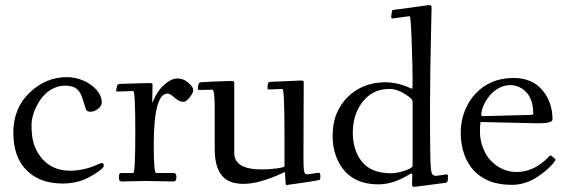

<svg xmlns="http://www.w3.org/2000/svg" viewBox="-20 -703 2213 749"><path d="M241 -402.1Q273.7 -402.1 305.1 -388.8Q336.4 -375.5 356.7 -352.3Q377 -329.1 377 -303Q377 -289.6 362.5 -278.3Q348.1 -267.1 333.4 -267.1Q318.6 -267.1 315.2 -276.9Q311.8 -286.6 308.6 -297Q305.4 -307.4 303.6 -313.6Q301.8 -319.8 298.3 -328.4Q294.9 -336.9 291.6 -341.9Q288.3 -346.9 282.8 -352.8Q277.3 -358.6 271 -361.8Q255.6 -368.9 233.3 -368.9Q210.9 -368.9 189.6 -359Q168.2 -349.1 152.7 -332.5Q137.2 -315.9 125.7 -294.4Q103 -252 103 -214.4Q103 -176.8 108.9 -153Q114.7 -129.2 127.1 -108Q139.4 -86.9 157 -71.3Q195.1 -37.1 253.9 -37.1Q309.6 -37.1 367.4 -64Q374 -66.9 377.4 -66.9Q385 -66.9 385 -55.9Q385 -48.8 363.6 -33.8Q342.3 -18.8 323.7 -9.5Q279.3 12.9 224.1 12.9Q135.5 12.9 83.7 -38.7Q32 -90.3 32 -185.5Q32 -280.8 95.3 -341.4Q158.7 -402.1 241 -402.1Z M439.9 -345.9Q432.9 -345.9 432.9 -348.4Q432.9 -350.8 433.6 -354.4Q434.3 -357.9 435.4 -362.1Q436.5 -366.2 437.3 -370.1Q438.7 -376 454.8 -376Q538.3 -378.9 555.1 -378.9Q571.8 -378.9 573.4 -377.8Q575 -376.7 575 -370.1L574 -312V-305.2L574.2 -301.3Q574.2 -302.7 577.9 -310.1Q594.5 -349.9 621.6 -373.4Q648.7 -397 672.2 -397Q695.8 -397 714.8 -380.1Q733.9 -363.3 733.9 -351.9Q733.9 -340.6 720 -323.2Q706.1 -305.9 695.8 -305.9Q685.5 -305.9 676.8 -310.9Q668 -315.9 661.4 -321.8Q643.8 -337.9 633.8 -337.9Q579.8 -337.9 579.8 -137Q579.8 -28.1 588.9 -28.1H654.8Q663.1 -28.1 665.5 -24.3Q668 -20.5 668 -14Q668 -7.6 667.7 -5.4Q667.5 -3.2 666.3 -0.5Q664.1 4.9 654.8 4.9L545.9 2.9L456.8 4.9Q448.5 4.9 446.2 1.1Q443.8 -2.7 443.8 -9.6Q443.8 -16.6 444.1 -18.8Q444.3 -21 445.3 -23.4Q447 -28.1 455.8 -28.1H499.8Q507.8 -28.1 507.8 -188Q507.8 -347.9 499.8 -347.9Z M808.8 -353 759.8 -352.1Q751.7 -352.1 751.7 -356.9Q751.7 -380.6 763.7 -382.1Q765.4 -382.3 766.1 -382.3Q770.5 -383.1 816 -385Q861.6 -387 876.7 -387Q891.8 -387 892.8 -385.1Q893.8 -383.3 893.8 -377.9V-106Q893.8 -42 1001.7 -42Q1029.5 -42 1059.7 -46Q1089.8 -50 1089.8 -54.9V-173.1Q1089.8 -356 1081.8 -356L1031.7 -354Q1023.7 -354 1023.7 -356.9Q1023.7 -378.7 1027.8 -381.3Q1032 -384 1038.8 -384L1154.8 -388.9Q1164.8 -388.9 1164.8 -384V-379.9Q1163.8 -141.1 1163.8 -97.3Q1163.8 -53.5 1165.2 -42Q1166.5 -30.5 1169.7 -26.7Q1172.9 -22.9 1179.7 -22.9L1223.6 -29.1Q1229.7 -29.1 1229.7 -16.8Q1229.7 -4.6 1228 -2.1Q1226.3 0.5 1162.2 9.8Q1098.1 19 1096.2 19Q1094.2 19 1093 -6.5Q1091.8 -32 1091.2 -32Q1090.6 -32 1080.7 -27.2Q1070.8 -22.5 1054.3 -15.7Q1037.8 -9 1018.1 -2.4Q941.2 23.9 887.7 8.8Q817.6 -11.2 817.6 -122.1V-279.1Q817.6 -353 808.8 -353Z M1587.4 13.9 1588.4 -22Q1588.4 -29.5 1577.4 -22.9Q1514.6 16.1 1456.5 16.1Q1341.3 16.1 1297.4 -78.1Q1277.6 -120.4 1277.6 -171.9Q1277.6 -223.4 1293.5 -260.7Q1309.3 -298.1 1336.4 -324.7Q1395.3 -382.1 1483.4 -382.1Q1530.8 -382.1 1580.3 -359.4Q1585.9 -356.9 1587.8 -356.9Q1589.6 -356.9 1589.6 -395Q1589.6 -433.1 1586.1 -536.5Q1582.5 -639.9 1578.4 -639.9L1511.5 -631.1Q1504.9 -631.1 1506.3 -640.9Q1507.8 -650.6 1508.2 -653.2Q1508.5 -655.8 1508.7 -656.7Q1508.8 -657.7 1509.2 -659.3Q1509.5 -660.9 1509.9 -661.5Q1510.3 -662.1 1510.7 -663Q1511.2 -663.8 1512.2 -664.1Q1513.9 -664.6 1528.9 -666.3Q1543.9 -668 1577.1 -672.6Q1610.4 -677.2 1631 -680.2Q1651.6 -683.1 1657.6 -683.1Q1663.6 -683.1 1663.6 -671.9Q1663.6 -660.6 1662.1 -602.5Q1657.5 -418.5 1657.5 -279.7Q1657.5 -140.9 1658.8 -88.9Q1660.2 -36.9 1664.3 -27Q1668.5 -17.1 1681.4 -17.1Q1682.6 -17.1 1689.5 -18.1L1704.8 -20.3Q1713.4 -21.5 1717.8 -22.5Q1727.5 -24.2 1727.5 -16.7Q1727.5 -9.3 1727.4 -6Q1727.3 -2.7 1726.6 1.5Q1724.9 9.5 1718.5 10Q1600.3 25.9 1595.3 25.9Q1590.3 25.9 1588.9 23.4Q1587.4 21 1587.4 13.9ZM1391.1 -73.2Q1427.7 -27.1 1505.4 -27.1Q1527.6 -27.1 1558.6 -37.1Q1589.6 -47.1 1589.6 -56.9V-306.9Q1589.6 -316.2 1569.8 -329.8Q1531.7 -356 1501.1 -356Q1470.5 -356 1448.2 -346.9Q1426 -337.9 1409.4 -322Q1392.8 -306.2 1380.7 -285Q1368.7 -263.9 1362.5 -239.1Q1356.4 -214.4 1356.4 -183.5Q1356.4 -152.6 1365 -123.9Q1373.5 -95.2 1391.1 -73.2Z M2078.4 -221.9 1855.2 -227.1Q1852.3 -219.7 1852.3 -188.2Q1852.3 -156.7 1864.5 -125.5Q1876.7 -94.2 1896.7 -74.2Q1939.5 -32 1995.4 -32Q2063.5 -32 2119.4 -90.3Q2126 -96.9 2127.7 -96.9Q2129.4 -96.9 2138.3 -89.2Q2147.2 -81.5 2147.2 -79.6Q2147.2 -77.6 2139.3 -67.5Q2131.3 -57.4 2115.4 -42.8Q2099.4 -28.3 2078.9 -14.6Q2029.5 18.1 1977.7 18.1Q1925.8 18.1 1888.7 3.1Q1851.6 -12 1827.3 -38.9Q1803 -65.9 1790.2 -103.1Q1777.3 -140.4 1777.3 -185.1Q1777.3 -229.7 1792.5 -269Q1807.6 -308.3 1834.2 -336.9Q1892.1 -398.9 1983.2 -398.9Q2057.1 -398.9 2097.4 -349.6Q2135.3 -303.2 2135.3 -237.1Q2135.3 -221.9 2078.4 -221.9ZM2037.8 -254.4Q2060.3 -254.4 2060.3 -258.1Q2060.3 -329.8 2015.9 -357.7Q1994.4 -371.1 1971.3 -371.1Q1948.2 -371.1 1927.1 -359.9Q1906 -348.6 1891.4 -331.3Q1860.1 -293.9 1857.2 -254.9Q1857.2 -250 1866.2 -250Z"/></svg>

Font: Fanwood Text
Style: Regular
Weight: 400
Version: Version 1.1001